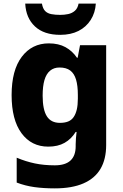

<svg xmlns="http://www.w3.org/2000/svg" viewBox="-20 -798 678 1058"><path d="M249 -559Q303 -559 341 -538Q379 -517 404 -480H408L421 -549H565V1Q565 79 534 132Q503 185 440 212.5Q377 240 282 240Q220 240 169.5 233Q119 226 72 208V71Q122 92 172 102.5Q222 113 282 113Q340 113 368.5 86.5Q397 60 397 8V-3Q397 -18 398.5 -36Q400 -54 402 -71H397Q373 -32 336 -11Q299 10 246 10Q153 10 98.5 -64Q44 -138 44 -274Q44 -411 100 -485Q156 -559 249 -559ZM308 -426Q277 -426 256 -408.5Q235 -391 225 -357Q215 -323 215 -271Q215 -194 238 -157.5Q261 -121 310 -121Q337 -121 355.5 -128.5Q374 -136 385.5 -152.5Q397 -169 403 -194Q409 -219 409 -254V-275Q409 -326 399 -359.5Q389 -393 367 -409.5Q345 -426 308 -426ZM508 -778Q505 -728 480 -688.5Q455 -649 412.5 -627.5Q370 -606 312 -606Q222 -606 172.5 -652.5Q123 -699 119 -778H211Q216 -750 229 -737Q242 -724 263.5 -720Q285 -716 312 -716Q335 -716 356 -720.5Q377 -725 392.5 -738.5Q408 -752 413 -778Z"/></svg>

Font: Noto Sans Armenian ExtraBold
Style: Regular
Weight: 800
Version: Version 2.007